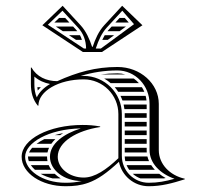

<svg xmlns="http://www.w3.org/2000/svg" viewBox="-20 -640 700 665"><path d="M173.5 -548C181.5 -542.7 189.6 -537.3 197.7 -532H247.7C246.1 -534 244.4 -536 242.7 -537.9L233.3 -548ZM218.9 -518 243.2 -502H263.6C261.9 -507.6 259.7 -512.9 257 -518ZM184.9 -578 168.3 -562H220.4C215.5 -567.3 210.6 -572.7 205.7 -578ZM352.3 -532H394.3L416.1 -548H366.7L357.3 -537.9C355.6 -536 353.9 -534.1 352.3 -532ZM342.7 -518C339.6 -512.9 336.8 -507.5 334.2 -502H353.4C360.7 -507.3 368 -512.7 375.2 -518ZM394.3 -578 379.6 -562H425.9L412 -578ZM298.9 -478C290.3 -504.2 278.3 -531.7 258.8 -552.8L196.9 -620L126.7 -552.5L266.9 -460H333.1L473.3 -552.5L403.1 -620L341.2 -552.8C321.7 -531.7 309.7 -504.2 301.1 -478ZM329.5 -472H311.8L312.5 -474.2C320.9 -499.7 332.4 -525.6 350 -544.7L403.6 -602.9L444.2 -556.3ZM270.5 -472 145.8 -554.3 196.4 -602.9 250 -544.7C268.9 -524.2 277.7 -500.1 278.2 -472ZM328.4 -382H414.5C405.8 -384.6 396.5 -386 387 -386C366.7 -386 347.1 -384.6 328.4 -382ZM443.3 -368H340.9C348.9 -363.4 356.4 -358 363.3 -352H461.1C455.8 -358 449.8 -363.4 443.3 -368ZM471.5 -338H377.3C381.7 -333 385.7 -327.6 389.4 -322H479.8C477.5 -327.6 474.7 -333 471.5 -338ZM484.4 -308H397.3C399.9 -302.8 402.1 -297.5 404.1 -292H487.4C486.8 -297.5 485.8 -302.8 484.4 -308ZM488 -202V-218H412V-202ZM488 -188H412V-172H488ZM488 -158H412V-142H488ZM488 -128H412V-112H488.3C488.1 -114.6 488 -117.3 488 -120ZM488 -278H408.2C409.4 -272.8 410.4 -267.4 411 -262H488ZM488 -248H412C412 -247 412 -246 412 -245V-232H488ZM496.1 -82C493.8 -87.1 492 -92.5 490.6 -98H412C412.2 -92.5 412.8 -87.2 414 -82ZM503.7 -68H418.4C420.8 -62.3 423.8 -57 427.3 -52H516.3C511.6 -57 507.4 -62.4 503.7 -68ZM531.6 -38H439.8C447.6 -31.1 456.6 -25.6 466.6 -22H546.8C549.2 -22.5 551.5 -22.9 553.8 -23.4C545.9 -27.7 538.5 -32.6 531.6 -38ZM162.5 -22H190.6C182.8 -26.6 175.7 -32 169.5 -38H120.8C132.7 -31.2 146.7 -25.7 162.5 -22ZM79.7 -82H144.5C143.5 -86.9 143 -91.9 143 -97C143 -97.3 143 -97.7 143 -98H77C77 -97.7 77 -97.3 77 -97C77 -92.1 77.9 -87 79.7 -82ZM86.8 -68C90.6 -62.5 95.3 -57.1 101 -52H157.5C154 -57 151 -62.4 148.7 -68ZM169.8 -172H188.3C191.7 -174.5 195.2 -176.8 198.8 -179C188.5 -177 178.9 -174.7 169.8 -172ZM133.3 -158C123.1 -153 114.2 -147.6 106.7 -142H157.8C161.8 -147.7 166.4 -153 171.5 -158ZM91.2 -128C86.5 -122.7 82.9 -117.3 80.5 -112H144.5C145.7 -117.5 147.5 -122.9 149.8 -128ZM121.5 -338H109.4C109.7 -333.6 110.2 -329.6 110.7 -326.5C114.3 -330.8 117.9 -334.6 121.5 -338ZM390 -245V-92C348 -52 308.1 -25 270 -25C220.3 -25 180 -57.3 180 -97C180 -149 246.7 -188 327 -200V-202C305.8 -205.7 287.6 -207.2 266.1 -207.2C149.6 -207.2 55 -157.9 55 -97C55 -40.7 123.1 5 207 5C235.3 5 259.6 2.5 286 -7C318.7 -18.7 350.7 -41 392 -79.7C401.4 -31.4 444 5 495 5C539.6 5 577 -5.4 620 -19V-21C568 -32.4 530 -71.8 530 -120V-280C530 -350.7 465.9 -408 387 -408C311.4 -408 247.8 -390.2 178.3 -358.9C140.3 -358.9 107.1 -374.5 89 -406H87V-349C87 -320.4 93.3 -295.5 111 -274H113C113 -324.3 183.2 -365.1 269.7 -365.1C336.1 -365.1 390 -311.3 390 -245ZM153.4 -349.1C132.4 -336.9 116.2 -321.2 107.4 -302.6C101.3 -316.7 99 -331.5 99 -349V-374.8C114.2 -361.3 133 -352.9 153.4 -349.1ZM263 -13C243.7 -8.5 226.9 -7 207 -7C125.7 -7 67 -51.3 67 -97C67 -144.4 146.9 -193.2 259.9 -195.2C201.4 -176.9 153 -142.9 153 -97C153 -50.6 202.3 -13 263 -13ZM259.1 -376.9C300.2 -389.3 341.4 -396 387 -396C448.3 -396 498 -344 498 -280V-120C498 -74.5 534.8 -38.3 584.4 -20.8C552.8 -12 527 -7 495 -7C443.7 -7 402 -48.7 402 -100V-245C402 -317.9 342.7 -377.1 269.7 -377.1C266.5 -377.1 262.6 -377 259.1 -376.9Z"/></svg>

Font: SortefaxS02
Style: Medium
Weight: 500
Designer: gluk
Foundry: gluk
Version: Version 0.261